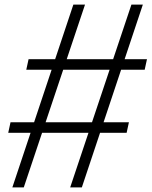

<svg xmlns="http://www.w3.org/2000/svg" viewBox="-20 -820 663 840"><path d="M287 0 555 -800H605L338 0ZM16 -239 26 -285H544L534 -239ZM34 0 301 -800H352L84 0ZM95 -515 105 -561H623L613 -515Z"/></svg>

Font: Victor Mono Thin
Style: Italic
Weight: 100
Italic angle: -12°
Monospace: yes
Designer: Rune Bjørnerås
Version: Version 1.561;gftools[0.9.30]